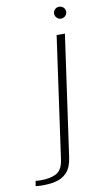

<svg xmlns="http://www.w3.org/2000/svg" viewBox="-195 -649 418 798"><g transform="rotate(-10 14.5 -249.5)"><path d="M-89 110Q-94 110 -101 109.5Q-108 109 -111 108L-107 86Q-106 87 -98.5 87.5Q-91 88 -84 88Q-44 88 -19 74.5Q6 61 12 18L84 -495H119L47 15Q41 57 21.5 77.5Q2 98 -26.5 104.5Q-55 111 -89 110ZM114 -559Q104 -559 96.5 -566.5Q89 -574 89 -584Q89 -595 96.5 -602Q104 -609 114 -609Q125 -609 132.5 -602Q140 -595 140 -584Q140 -574 132.5 -566.5Q125 -559 114 -559Z"/></g></svg>

Font: Alumni Sans Thin ExtraLight
Style: Italic
Weight: 250
Italic angle: -8°
Version: Version 1.016